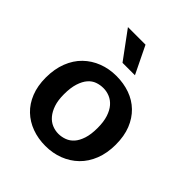

<svg xmlns="http://www.w3.org/2000/svg" viewBox="-196 -817 950 950"><g transform="rotate(45 279.0 -342.5)"><path d="M519 -241Q519 -182 500.5 -135Q482 -88 449 -56Q416 -24 372 -7Q328 10 277 10Q226 10 182.5 -6Q139 -22 107 -52.5Q75 -83 57 -128Q39 -173 39 -231Q39 -291 57.5 -338.5Q76 -386 109 -418Q142 -450 186 -467Q230 -484 281 -484Q332 -484 375.5 -468.5Q419 -453 451 -422Q483 -391 501 -346Q519 -301 519 -241ZM397 -236Q397 -279 387 -309.5Q377 -340 360.5 -359Q344 -378 322.5 -387Q301 -396 278 -396Q255 -396 234 -388.5Q213 -381 197 -362.5Q181 -344 171 -313Q161 -282 161 -236Q161 -194 171 -164.5Q181 -135 197.5 -115.5Q214 -96 235.5 -87Q257 -78 280 -78Q302 -78 323.5 -86Q345 -94 361 -112Q377 -130 387 -160.5Q397 -191 397 -236ZM150 -695H273L343 -551H256Z"/></g></svg>

Font: Ek Mukta SemiBold
Style: Regular
Weight: 600
Designer: Girish Dalvi and Yashodeep Gholap
Foundry: Ek Type
Version: Version 2.538;PS 1.002;hotconv 16.6.51;makeotf.lib2.5.65220;